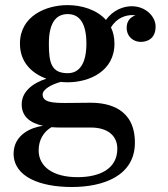

<svg xmlns="http://www.w3.org/2000/svg" viewBox="-20 -490 672 770"><path d="M67 -71.5C67 -24.5 98.5 3 152.5 14.5C104.5 21 35 50.5 34.5 126C35 220.5 143 260 268 260C394 260 521 215.5 521 82C521 -53.5 418 -78 343 -78C314.5 -78 278 -77 243 -77C188.5 -77 151 -80.5 151 -111C151 -132 187.5 -152 223.5 -161.5C232.5 -160.5 242 -160 251.5 -160C338.5 -160 439 -204.5 439 -315C439 -340 434 -361.5 425 -380C449.5 -420.5 486 -429.5 511 -429.5C515 -429.5 519.5 -429 523.5 -428.5C504 -422 488 -406.5 488 -379C488 -342 516 -322 544.5 -322C573.5 -322 604 -337 604 -383.5C604 -424 564.5 -465 508 -465C476.5 -465 433.5 -450.5 405 -410C368 -451.5 307 -469.5 251 -469.5C164 -469.5 60 -425.5 60 -315C60 -240 108 -195.5 166 -174.5C110 -156.5 67 -122 67 -71.5ZM176 -315C176 -393 201 -433.5 251.5 -433.5C301.5 -433.5 326.5 -393 326.5 -315C326.5 -240 301.5 -196.5 251.5 -196.5C185 -196.5 176 -240 176 -315ZM135 113C135 70.5 155.5 38 186.5 20C198.5 21 211.5 21.5 225.5 21.5H345C410 21.5 450.5 53 450.5 106.5C450.5 187 380 220.5 291 220.5C192 220.5 135 178 135 113Z"/></svg>

Font: Bodoni* 06pt Medium
Style: Regular
Weight: 500
Version: Version 2.3